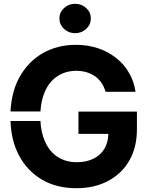

<svg xmlns="http://www.w3.org/2000/svg" viewBox="-20 -970 768 999"><path d="M377.4 9.3Q274.4 9.3 197.8 -35.6Q120.6 -81.1 77.1 -164.6Q38.1 -240.2 34.7 -340.3H190.4Q193.4 -280.8 213.4 -235.4Q236.3 -182.1 278.8 -154.3Q322.3 -126 378.4 -126Q430.7 -126 467.8 -145Q504.9 -164.1 524.4 -197.8Q542.5 -229.5 543.9 -273.4H388.2V-389.2H692.4V-297.4Q692.4 -202.1 651.9 -132.8Q611.8 -64.5 540 -27.3Q469.7 9.3 377.4 9.3ZM34.7 -390.1Q40 -491.2 79.1 -564.5Q125 -648.9 201.7 -692.9Q278.3 -736.8 374.5 -736.8Q435.5 -736.8 489.3 -719.2Q541.5 -702.1 584 -668.5Q626 -635.7 651.4 -590.8Q677.7 -545.9 685.1 -492.2H529.3Q521.5 -518.6 508.8 -538.1Q494.6 -558.6 475.6 -572.3Q455.1 -586.4 431.6 -593.8Q405.3 -601.6 377 -601.6Q321.8 -601.6 279.3 -573.7Q237.3 -546.9 213.4 -493.2Q194.3 -450.2 190.4 -390.1ZM370.6 -797.4Q336.9 -797.4 313 -819.8Q289.1 -842.3 289.1 -874Q289.1 -905.8 313 -928Q336.9 -950.2 370.6 -950.2Q404.8 -950.2 428.7 -928Q452.6 -905.8 452.6 -874Q452.6 -842.3 428.7 -819.8Q404.8 -797.4 370.6 -797.4Z"/></svg>

Font: Inter Tight Stencil
Style: Bold
Weight: 700
Designer: Rasmus Andersson
Foundry: rsms
Version: Version 3.004;Glyphs 3.1.2 (3151)